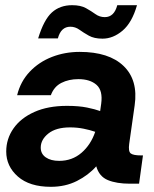

<svg xmlns="http://www.w3.org/2000/svg" viewBox="-20 -708 595 740"><path d="M176 12Q94 12 49 -27.5Q4 -67 4 -124Q4 -173 32 -213Q60 -253 112.5 -276.5Q165 -300 238 -300Q284 -300 315.5 -293.5Q347 -287 366 -280L370 -308Q377 -359 352 -381Q327 -403 282 -403Q245 -403 216.5 -388.5Q188 -374 176 -341H46Q59 -394 94.5 -431.5Q130 -469 180 -488.5Q230 -508 287 -508Q400 -508 456.5 -453.5Q513 -399 499 -302L478 -154Q474 -125 483.5 -117Q493 -109 524 -109H531L516 0H481Q429 0 395.5 -14Q362 -28 351 -67Q321 -33 276.5 -10.5Q232 12 176 12ZM137 -139Q137 -115 156.5 -101.5Q176 -88 208 -88Q258 -88 294 -119Q330 -150 347 -200Q327 -207 302 -212Q277 -217 250 -217Q196 -217 166.5 -193.5Q137 -170 137 -139ZM375 -559Q343 -559 322.5 -570.5Q302 -582 286 -593.5Q270 -605 251 -605Q215 -605 203 -560H127Q149 -632 180 -660Q211 -688 258 -688Q291 -688 311.5 -676.5Q332 -665 348 -653.5Q364 -642 384 -642Q420 -642 432 -688H508Q489 -621 452.5 -590Q416 -559 375 -559Z"/></svg>

Font: Host Grotesk
Style: Bold Italic
Weight: 700
Italic angle: -8°
Designer: Doğukan Karapınar
Foundry: Element Type
Version: Version 1.003; ttfautohint (v1.8.4.7-5d5b)